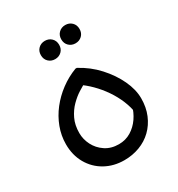

<svg xmlns="http://www.w3.org/2000/svg" viewBox="-178 -860 912 984"><g transform="rotate(-30 278.0 -368.0)"><path d="M52 -212Q52 -263 70 -311Q88 -359 120 -400Q152 -441 195 -473Q238 -505 288 -524H296Q358 -491 404.5 -440Q451 -389 477.5 -332.5Q504 -276 504 -224Q504 -171 486 -128Q468 -85 436.5 -54.5Q405 -24 362.5 -8Q320 8 272 8Q209 8 159 -20Q109 -48 80.5 -98Q52 -148 52 -212ZM140 -228Q140 -191 157.5 -156.5Q175 -122 208.5 -99.5Q242 -77 288 -77Q328 -77 360 -96.5Q392 -116 414 -148Q436 -180 446 -219L442 -170Q437 -209 420.5 -249Q404 -289 379 -325.5Q354 -362 323.5 -392.5Q293 -423 260 -445L292 -438Q276 -429 250.5 -413Q225 -397 199.5 -371.5Q174 -346 157 -310.5Q140 -275 140 -228ZM354 -636Q331 -636 315.5 -651Q300 -666 300 -690Q300 -714 315.5 -729Q331 -744 354 -744Q377 -744 392.5 -729Q408 -714 408 -690Q408 -666 392.5 -651Q377 -636 354 -636ZM223 -618Q200 -618 184.5 -633Q169 -648 169 -672Q169 -696 184.5 -711Q200 -726 223 -726Q246 -726 261.5 -711Q277 -696 277 -672Q277 -648 261.5 -633Q246 -618 223 -618Z"/></g></svg>

Font: Kufam
Style: Italic
Weight: 400
Italic angle: -11°
Designer: Artur Schmal
Foundry: Original Type
Version: Version 1.301; ttfautohint (v1.8.3)